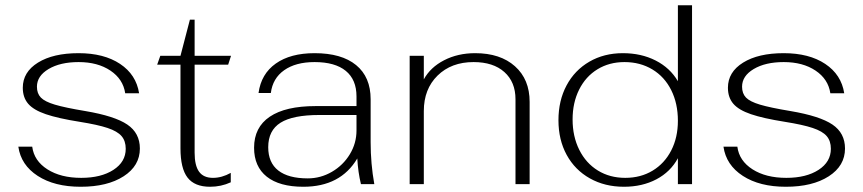

<svg xmlns="http://www.w3.org/2000/svg" viewBox="-20 -703 3296 733"><path d="M50 -143H103Q110 -89 161 -56.5Q212 -24 290 -24Q366 -24 413 -54.5Q460 -85 460 -135Q460 -165 444 -183.5Q428 -202 390.5 -214.5Q353 -227 284 -238Q202 -251 155 -267Q108 -283 87.5 -307Q67 -331 67 -368Q67 -428 125 -464Q183 -500 280 -500Q377 -500 438.5 -459Q500 -418 511 -347H458Q450 -401 401.5 -433.5Q353 -466 280 -466Q210 -466 165.5 -439.5Q121 -413 121 -372Q121 -346 136 -330.5Q151 -315 189.5 -303.5Q228 -292 306 -279Q418 -260 466 -227.5Q514 -195 514 -136Q514 -70 452 -30Q390 10 288 10Q188 10 124 -31.5Q60 -73 50 -143Z M669 -137V-456H580L592 -490H669L705 -628H723V-490H862L851 -456H723V-120Q723 -71 740 -47.5Q757 -24 793 -24Q827 -24 861 -43V-7Q824 10 782 10Q723 10 696 -25Q669 -60 669 -137Z M950 -139Q950 -217 1010 -257.5Q1070 -298 1185 -298H1341V-335Q1341 -399 1300 -432.5Q1259 -466 1181 -466Q1109 -466 1065 -435Q1021 -404 1014 -348H967Q977 -421 1033 -460.5Q1089 -500 1181 -500Q1284 -500 1339.5 -454.5Q1395 -409 1395 -324V-160Q1395 -78 1409 0H1358Q1347 -45 1344 -98Q1280 10 1138 10Q1047 10 998.5 -28.5Q950 -67 950 -139ZM1341 -205V-264H1199Q1098 -264 1051 -234.5Q1004 -205 1004 -141Q1004 -82 1042.5 -52Q1081 -22 1155 -22Q1204 -22 1247 -47Q1290 -72 1315.5 -114Q1341 -156 1341 -205Z M1544 -490H1598V-400Q1623 -446 1675.5 -473Q1728 -500 1794 -500Q1890 -500 1946 -450Q2002 -400 2002 -314V0H1948V-324Q1948 -390 1905.5 -428Q1863 -466 1788 -466Q1703 -466 1650.5 -414.5Q1598 -363 1598 -279V0H1544Z M2112 -244Q2112 -319 2143 -377Q2174 -435 2230 -467.5Q2286 -500 2358 -500Q2428 -500 2483 -472Q2538 -444 2568 -393V-683H2622V0H2568V-99Q2540 -47 2486 -18.5Q2432 10 2362 10Q2289 10 2232 -22Q2175 -54 2143.5 -111.5Q2112 -169 2112 -244ZM2568 -242Q2568 -308 2542.5 -359Q2517 -410 2470.5 -438Q2424 -466 2364 -466Q2306 -466 2261 -438.5Q2216 -411 2191 -361Q2166 -311 2166 -247Q2166 -182 2191.5 -131Q2217 -80 2262.5 -52Q2308 -24 2367 -24Q2426 -24 2471.5 -51.5Q2517 -79 2542.5 -128.5Q2568 -178 2568 -242Z M2742 -143H2795Q2802 -89 2853 -56.5Q2904 -24 2982 -24Q3058 -24 3105 -54.5Q3152 -85 3152 -135Q3152 -165 3136 -183.5Q3120 -202 3082.5 -214.5Q3045 -227 2976 -238Q2894 -251 2847 -267Q2800 -283 2779.5 -307Q2759 -331 2759 -368Q2759 -428 2817 -464Q2875 -500 2972 -500Q3069 -500 3130.5 -459Q3192 -418 3203 -347H3150Q3142 -401 3093.5 -433.5Q3045 -466 2972 -466Q2902 -466 2857.5 -439.5Q2813 -413 2813 -372Q2813 -346 2828 -330.5Q2843 -315 2881.5 -303.5Q2920 -292 2998 -279Q3110 -260 3158 -227.5Q3206 -195 3206 -136Q3206 -70 3144 -30Q3082 10 2980 10Q2880 10 2816 -31.5Q2752 -73 2742 -143Z"/></svg>

Font: Fahkwang ExtraLight
Style: Regular
Weight: 275
Designer: Suppakit Chalermlarp | Katatrad Co.,Ltd.
Foundry: Cadson Demak Co.,Ltd.
Version: Version 1.000; ttfautohint (v1.6)